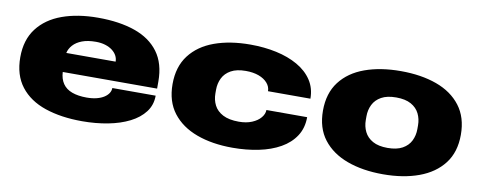

<svg xmlns="http://www.w3.org/2000/svg" viewBox="-53 -770 2535 1012"><g transform="rotate(10 1215.0 -264.0)"><path d="M415 12Q302 12 216.5 -17Q131 -46 83.5 -107.5Q36 -169 36 -264Q36 -357 83 -418.5Q130 -480 213 -510Q296 -540 405 -540Q519 -540 602 -511Q685 -482 730 -421Q775 -360 775 -264V-226H270Q272 -189 289 -164Q306 -139 338.5 -127Q371 -115 417 -115Q447 -115 470.5 -121Q494 -127 510 -137.5Q526 -148 534 -161Q542 -174 542 -188H774Q774 -138 745.5 -100.5Q717 -63 667.5 -38Q618 -13 553 -0.5Q488 12 415 12ZM271 -328H535Q535 -345 527 -360Q519 -375 503.5 -387Q488 -399 465.5 -406Q443 -413 415 -413Q371 -413 341 -401.5Q311 -390 293.5 -370.5Q276 -351 271 -328Z M1220 12Q1111 12 1028 -18.5Q945 -49 898 -110Q851 -171 851 -264Q851 -357 898 -418.5Q945 -480 1028 -510Q1111 -540 1220 -540Q1294 -540 1359 -526Q1424 -512 1474 -483.5Q1524 -455 1552 -412.5Q1580 -370 1580 -314H1353Q1353 -338 1336 -357.5Q1319 -377 1289.5 -388Q1260 -399 1220 -399Q1171 -399 1140.5 -382Q1110 -365 1096 -336.5Q1082 -308 1082 -274V-254Q1082 -220 1096.5 -191.5Q1111 -163 1143.5 -146Q1176 -129 1229 -129Q1269 -129 1299 -141.5Q1329 -154 1345.5 -174Q1362 -194 1362 -215H1580Q1580 -157 1552 -114Q1524 -71 1474.5 -43Q1425 -15 1359.5 -1.5Q1294 12 1220 12Z M2025 12Q1916 12 1833 -18.5Q1750 -49 1703 -110Q1656 -171 1656 -264Q1656 -357 1703 -418.5Q1750 -480 1833 -510Q1916 -540 2025 -540Q2134 -540 2217 -510Q2300 -480 2347 -418.5Q2394 -357 2394 -264Q2394 -171 2347 -110Q2300 -49 2217 -18.5Q2134 12 2025 12ZM2025 -129Q2074 -129 2104.5 -146Q2135 -163 2149 -191.5Q2163 -220 2163 -254V-274Q2163 -308 2149 -336.5Q2135 -365 2104.5 -382Q2074 -399 2025 -399Q1976 -399 1945.5 -382Q1915 -365 1901 -336.5Q1887 -308 1887 -274V-254Q1887 -220 1901 -191.5Q1915 -163 1945.5 -146Q1976 -129 2025 -129Z"/></g></svg>

Font: Archivo Expanded Black
Style: Regular
Weight: 900
Width: 7
Designer: Hector Gatti
Foundry: Omnibus-Type
Version: Version 2.001